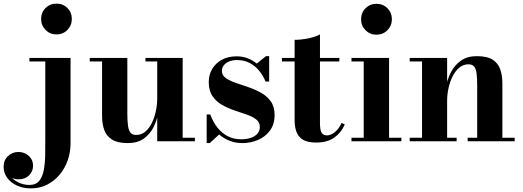

<svg xmlns="http://www.w3.org/2000/svg" viewBox="-136 -780 2885 1060"><path d="M34.5 260Q-9.5 260 -43.5 244Q-77.5 228 -96.8 201Q-116 174 -116 141Q-116 104.5 -92 81.8Q-68 59 -34 59Q-14 59 4.5 68.2Q23 77.5 34.8 94.5Q46.5 111.5 46.5 135.5Q46.5 165.5 24.8 187.8Q3 210 -33 210Q-55 210 -73.8 200Q-92.5 190 -103.8 174.2Q-115 158.5 -115 141H-96Q-96 169 -78.5 191.8Q-61 214.5 -33 227.8Q-5 241 26.5 241Q62.5 241 80.8 218.2Q99 195.5 106 157.8Q113 120 113.5 73.5Q114 27 114 -20.5V-440.5H26.5V-460H253.5V11.5Q253.5 60.5 237.8 105.2Q222 150 192.8 184.8Q163.5 219.5 123.5 239.8Q83.5 260 34.5 260ZM176 -590Q140 -590 115.5 -614.8Q91 -639.5 91 -675Q91 -711.5 115.5 -735.8Q140 -760 176 -760Q212 -760 236.2 -735.8Q260.5 -711.5 260.5 -675Q260.5 -639.5 236.2 -614.8Q212 -590 176 -590Z M569 10Q512.5 10 481.8 -9.8Q451 -29.5 439.2 -63.5Q427.5 -97.5 427.5 -141V-440.5H359.5V-460H567V-153Q567 -111 570.8 -85Q574.5 -59 585 -47Q595.5 -35 616 -35Q644.5 -35 666.2 -53.2Q688 -71.5 702.5 -101.5Q717 -131.5 724.5 -167Q732 -202.5 732 -236.5L746.5 -238Q746.5 -202 738.8 -159.2Q731 -116.5 711.8 -78Q692.5 -39.5 657.8 -14.8Q623 10 569 10ZM732 0V-440.5H667V-460H872.5V-19.5H940V0Z M1005 10V-148H1025Q1040 -106 1064.8 -75Q1089.5 -44 1122.5 -27.5Q1155.5 -11 1195.5 -11Q1224.5 -11 1248 -18.8Q1271.5 -26.5 1285 -41.8Q1298.5 -57 1298.5 -79Q1298.5 -105 1278.2 -120.8Q1258 -136.5 1225.8 -147.5Q1193.5 -158.5 1157.5 -170.8Q1121.5 -183 1089.5 -201.2Q1057.5 -219.5 1037 -249.5Q1016.5 -279.5 1016.5 -327Q1016.5 -366.5 1035.2 -398.8Q1054 -431 1088.5 -450Q1123 -469 1170 -469Q1204 -469 1232 -458Q1260 -447 1281.5 -429L1332.5 -470H1350V-330H1330Q1317.5 -361 1296 -388Q1274.5 -415 1243.5 -431.8Q1212.5 -448.5 1170.5 -448.5Q1148.5 -448.5 1129.8 -441Q1111 -433.5 1100 -420Q1089 -406.5 1089 -389Q1089 -364.5 1110 -349.5Q1131 -334.5 1164.2 -323Q1197.5 -311.5 1234.8 -299Q1272 -286.5 1305 -268Q1338 -249.5 1359 -220.2Q1380 -191 1380 -145.5Q1380 -93.5 1354.2 -59Q1328.5 -24.5 1288 -7.2Q1247.5 10 1202 10Q1164.5 10 1132.2 -2.5Q1100 -15 1074 -37.5L1022 10Z M1609.5 7Q1561 7 1535.5 -9.2Q1510 -25.5 1500.2 -53.5Q1490.5 -81.5 1490.5 -116.5V-560Q1524.5 -560 1564.2 -567.8Q1604 -575.5 1630.5 -590V-100.5Q1630.5 -63 1639.2 -47.8Q1648 -32.5 1669 -32.5Q1691 -32.5 1713.2 -51Q1735.5 -69.5 1750 -101.5L1767.5 -93Q1748.5 -48.5 1710 -20.8Q1671.5 7 1609.5 7ZM1420.5 -440.5V-460H1737.5V-440.5Z M1942 -588.5Q1906.5 -588.5 1882 -613.2Q1857.5 -638 1857.5 -673.5Q1857.5 -710 1882 -734.5Q1906.5 -759 1942 -759Q1978.5 -759 2003 -734.5Q2027.5 -710 2027.5 -673.5Q2027.5 -638 2003 -613.2Q1978.5 -588.5 1942 -588.5ZM2012 -460V-19.5H2080V0H1804.5V-19.5H1872V-440.5H1804.5V-460Z M2332.5 -460V-19.5H2385V0H2126V-19.5H2194V-440.5H2126V-460ZM2637.5 -319.5V-19.5H2705.5V0H2446V-19.5H2498.5V-307Q2498.5 -349 2495 -375Q2491.5 -401 2481.2 -413Q2471 -425 2450 -425Q2422 -425 2400 -406.8Q2378 -388.5 2363 -358.8Q2348 -329 2340.2 -293.5Q2332.5 -258 2332.5 -223.5L2317.5 -222.5Q2317.5 -258 2325.8 -300.8Q2334 -343.5 2354 -382Q2374 -420.5 2408.8 -445.2Q2443.5 -470 2496.5 -470Q2553.5 -470 2583.8 -450.5Q2614 -431 2625.8 -397Q2637.5 -363 2637.5 -319.5Z"/></svg>

Font: Bodoni Moda
Style: Bold
Weight: 700
Designer: Owen Earl
Foundry: indestructible type
Version: Version 2.005